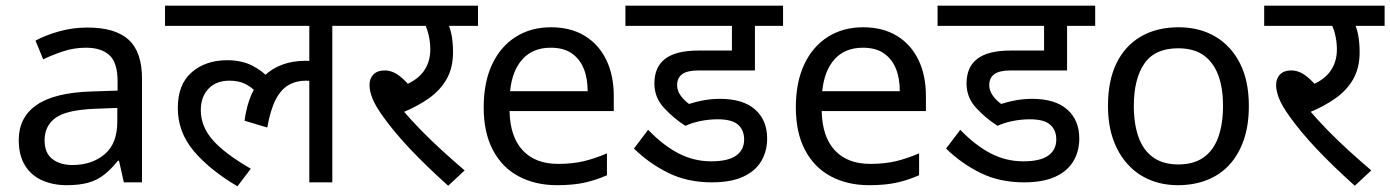

<svg xmlns="http://www.w3.org/2000/svg" viewBox="-20 -642 4895 676"><path d="M288 -545Q386 -545 433 -502Q480 -459 480 -365V0H416L399 -76H395Q372 -47 347.5 -27.5Q323 -8 291.5 1Q260 10 215 10Q167 10 128.5 -7Q90 -24 68 -59.5Q46 -95 46 -149Q46 -229 109 -272.5Q172 -316 303 -320L394 -323V-355Q394 -422 365 -448Q336 -474 283 -474Q241 -474 203 -461.5Q165 -449 132 -433L105 -499Q140 -518 188 -531.5Q236 -545 288 -545ZM314 -259Q214 -255 175.5 -227Q137 -199 137 -148Q137 -103 164.5 -82Q192 -61 235 -61Q303 -61 348 -98.5Q393 -136 393 -214V-262Z M561 -551V-622H1253V-551H1150V0H1069V-379L1113 -347Q1097 -354 1083 -356Q1069 -358 1057 -358Q1023 -358 996 -342.5Q969 -327 950.5 -291Q932 -255 921 -193L841 -217Q855 -322 910.5 -375Q966 -428 1057 -428Q1077 -428 1094 -425Q1111 -422 1123 -418L1126 -396L1069 -415V-551ZM893 -304Q876 -328 850 -343Q824 -358 788 -358Q741 -358 714 -329.5Q687 -301 687 -254Q687 -197 729 -149Q771 -101 863 -48L816 14Q718 -44 662 -110.5Q606 -177 606 -262Q606 -345 655 -387.5Q704 -430 780 -430Q830 -430 867 -411.5Q904 -393 931 -363Z M1523 -551 1555 -566Q1566 -541 1570.5 -515.5Q1575 -490 1575 -458Q1575 -403 1552.5 -363.5Q1530 -324 1489.5 -295.5Q1449 -267 1395 -245L1397 -255Q1425 -222 1460.5 -185.5Q1496 -149 1535.5 -113Q1575 -77 1616 -42L1558 12Q1479 -59 1422.5 -119Q1366 -179 1327 -234Q1302 -269 1291.5 -295Q1281 -321 1281 -343Q1281 -366 1295 -380Q1309 -394 1334 -394Q1361 -394 1386 -375Q1411 -356 1436 -323L1386 -335Q1443 -354 1469 -387.5Q1495 -421 1495 -468Q1495 -497 1487.5 -525.5Q1480 -554 1469 -565L1514 -551H1239V-622H1663V-551Z M1920 -546Q1989 -546 2038.5 -516Q2088 -486 2114.5 -431.5Q2141 -377 2141 -304V-251H1774Q1776 -160 1820.5 -112.5Q1865 -65 1945 -65Q1996 -65 2035.5 -74.5Q2075 -84 2117 -102V-25Q2076 -7 2036 1.5Q1996 10 1941 10Q1865 10 1806.5 -21Q1748 -52 1715.5 -113.5Q1683 -175 1683 -264Q1683 -352 1712.5 -415Q1742 -478 1795.5 -512Q1849 -546 1920 -546ZM1919 -474Q1856 -474 1819.5 -433.5Q1783 -393 1776 -321H2049Q2049 -367 2035 -401Q2021 -435 1992.5 -454.5Q1964 -474 1919 -474Z M2507 -222Q2477 -222 2447 -216Q2417 -210 2393 -199Q2351 -226 2317.5 -262.5Q2284 -299 2284 -348Q2284 -406 2322 -435Q2360 -464 2439 -464H2557V-551H2182V-622H2737V-551H2638V-394H2440Q2400 -394 2382 -381Q2364 -368 2364 -342Q2364 -323 2376.5 -305.5Q2389 -288 2406 -276Q2430 -284 2458 -289Q2486 -294 2515 -294Q2596 -294 2638.5 -256.5Q2681 -219 2681 -154Q2681 -110 2660.5 -75Q2640 -40 2597 -20Q2554 0 2486 0Q2400 0 2332.5 -33.5Q2265 -67 2212 -119L2262 -185Q2315 -130 2369 -102Q2423 -74 2484 -74Q2543 -74 2571.5 -94Q2600 -114 2600 -151Q2600 -184 2578.5 -203Q2557 -222 2507 -222Z M3019 -546Q3088 -546 3137.5 -516Q3187 -486 3213.5 -431.5Q3240 -377 3240 -304V-251H2873Q2875 -160 2919.5 -112.5Q2964 -65 3044 -65Q3095 -65 3134.5 -74.5Q3174 -84 3216 -102V-25Q3175 -7 3135 1.5Q3095 10 3040 10Q2964 10 2905.5 -21Q2847 -52 2814.5 -113.5Q2782 -175 2782 -264Q2782 -352 2811.5 -415Q2841 -478 2894.5 -512Q2948 -546 3019 -546ZM3018 -474Q2955 -474 2918.5 -433.5Q2882 -393 2875 -321H3148Q3148 -367 3134 -401Q3120 -435 3091.5 -454.5Q3063 -474 3018 -474Z M3606 -222Q3576 -222 3546 -216Q3516 -210 3492 -199Q3450 -226 3416.5 -262.5Q3383 -299 3383 -348Q3383 -406 3421 -435Q3459 -464 3538 -464H3656V-551H3281V-622H3836V-551H3737V-394H3539Q3499 -394 3481 -381Q3463 -368 3463 -342Q3463 -323 3475.5 -305.5Q3488 -288 3505 -276Q3529 -284 3557 -289Q3585 -294 3614 -294Q3695 -294 3737.5 -256.5Q3780 -219 3780 -154Q3780 -110 3759.5 -75Q3739 -40 3696 -20Q3653 0 3585 0Q3499 0 3431.5 -33.5Q3364 -67 3311 -119L3361 -185Q3414 -130 3468 -102Q3522 -74 3583 -74Q3642 -74 3670.5 -94Q3699 -114 3699 -151Q3699 -184 3677.5 -203Q3656 -222 3606 -222Z M4377 -269Q4377 -202 4359.5 -150.5Q4342 -99 4309.5 -63Q4277 -27 4230.5 -8.5Q4184 10 4127 10Q4074 10 4029 -8.5Q3984 -27 3951 -63Q3918 -99 3899.5 -150.5Q3881 -202 3881 -269Q3881 -358 3911 -419.5Q3941 -481 3997 -513.5Q4053 -546 4130 -546Q4203 -546 4258.5 -513.5Q4314 -481 4345.5 -419.5Q4377 -358 4377 -269ZM3972 -269Q3972 -206 3988.5 -159.5Q4005 -113 4040 -88Q4075 -63 4129 -63Q4183 -63 4218 -88Q4253 -113 4269.5 -159.5Q4286 -206 4286 -269Q4286 -333 4269 -378Q4252 -423 4217.5 -447.5Q4183 -472 4128 -472Q4046 -472 4009 -418Q3972 -364 3972 -269Z M4715 -551 4747 -566Q4758 -541 4762.5 -515.5Q4767 -490 4767 -458Q4767 -403 4744.5 -363.5Q4722 -324 4681.5 -295.5Q4641 -267 4587 -245L4589 -255Q4617 -222 4652.5 -185.5Q4688 -149 4727.5 -113Q4767 -77 4808 -42L4750 12Q4671 -59 4614.5 -119Q4558 -179 4519 -234Q4494 -269 4483.5 -295Q4473 -321 4473 -343Q4473 -366 4487 -380Q4501 -394 4526 -394Q4553 -394 4578 -375Q4603 -356 4628 -323L4578 -335Q4635 -354 4661 -387.5Q4687 -421 4687 -468Q4687 -497 4679.5 -525.5Q4672 -554 4661 -565L4706 -551H4431V-622H4855V-551Z"/></svg>

Font: lhindi25
Style: Book
Weight: 400
Designer: Jelle Bosma - Monotype Design Team
Foundry: Monotype Imaging Inc.
Version: Version 2.003